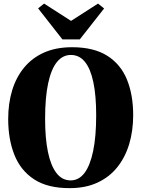

<svg xmlns="http://www.w3.org/2000/svg" viewBox="-20 -1010 768 1043"><path d="M359 12Q240 12.5 166.2 -35.2Q92.5 -83 58.5 -168Q24.5 -253 24.5 -363.5Q24.5 -448.5 46.2 -519.8Q68 -591 111.5 -643.5Q155 -696 220 -724.8Q285 -753.5 371.5 -753.5Q489.5 -753.5 562.8 -707Q636 -660.5 669.8 -577.5Q703.5 -494.5 703.5 -384.5Q703.5 -299.5 681.8 -227.2Q660 -155 616.8 -101.2Q573.5 -47.5 509 -17.8Q444.5 12 359 12ZM364 -30Q408 -30 438.8 -70.2Q469.5 -110.5 486 -189.5Q502.5 -268.5 502.5 -384Q502.5 -490 487.2 -563Q472 -636 441.5 -673.8Q411 -711.5 365 -711.5Q320.5 -711.5 289.2 -673Q258 -634.5 241.5 -557.2Q225 -480 225 -364Q225 -259 240.5 -184.2Q256 -109.5 286.8 -69.8Q317.5 -30 364 -30ZM319 -796 187 -964.5 219.5 -990.5 366 -896.5 512.5 -990.5 545.5 -964 413.5 -796Z"/></svg>

Font: Merriweather 96pt Black
Style: Regular
Weight: 900
Version: Version 2.100